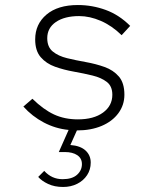

<svg xmlns="http://www.w3.org/2000/svg" viewBox="-20 -509 640 764"><path d="M231 235Q197 235 171.5 223Q146 211 132 195L156 171Q186 204 229 204Q267 204 286.5 186.5Q306 169 306 144Q306 121 287.5 108.5Q269 96 238 96H214L253 8Q201 3 154.5 -21.5Q108 -46 73 -85L109 -116Q153 -73 195 -53.5Q237 -34 290 -34Q353 -34 390 -61Q427 -88 427 -132Q427 -166 405 -183Q383 -200 348 -208.5Q313 -217 273.5 -224Q234 -231 199 -243.5Q164 -256 142 -281.5Q120 -307 120 -352Q120 -413 165 -451Q210 -489 290 -489Q347 -489 400.5 -469.5Q454 -450 498 -406L464 -369Q425 -407 381 -426Q337 -445 295 -445Q237 -445 202.5 -421.5Q168 -398 168 -357Q168 -322 190 -304Q212 -286 247 -277.5Q282 -269 321.5 -262Q361 -255 396 -242.5Q431 -230 453 -204.5Q475 -179 475 -132Q475 -91 451 -58.5Q427 -26 384.5 -8Q342 10 286 10L260 68Q300 71 320.5 90Q341 109 341 138Q341 166 326.5 188Q312 210 287 222.5Q262 235 231 235Z"/></svg>

Font: Red Hat Mono
Style: Italic
Weight: 300
Italic angle: -12°
Monospace: yes
Designer: Pentagram, MCKL
Foundry: Pentagram, MCKL
Version: Version 1.023